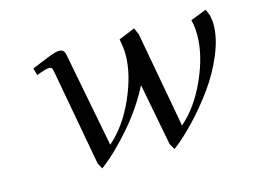

<svg xmlns="http://www.w3.org/2000/svg" viewBox="-71 -570 925 698"><g transform="rotate(-15 391.5 -221.0)"><path d="M87.9 -405.8Q142.6 -428.7 162.8 -436.3Q183.1 -443.8 193.8 -443.8Q207 -443.8 211.9 -436Q216.8 -428.2 219.2 -411.1L286.1 -65.9Q346.2 -117.7 385.5 -206.1Q424.8 -294.4 424.8 -369.1Q424.8 -393.1 418 -426.8L479 -452.1L490.2 -426.8L556.2 -65.9Q616.2 -117.7 655.5 -206.1Q694.8 -294.4 694.8 -369.1Q694.8 -402.8 688 -426.8L748 -450.2L757.8 -426.8Q762.2 -405.3 762.2 -391.1Q762.2 -340.8 737.3 -280.5Q712.4 -220.2 673.6 -166.3Q634.8 -112.3 591.6 -66.7Q548.3 -21 507.8 9.8L495.1 -12.2L450.2 -246.1Q412.1 -170.9 352.1 -101.6Q292 -32.2 235.8 9.8L224.1 -12.2L158.2 -372.1Q156.2 -385.3 152.8 -389.2Q149.4 -393.1 143.1 -393.1Q130.9 -393.1 95.2 -378.9Z"/></g></svg>

Font: Dehuti Alt
Style: Italic
Weight: 400
Version: Version 1.2